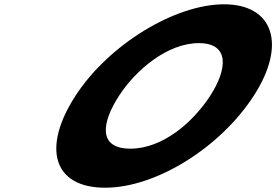

<svg xmlns="http://www.w3.org/2000/svg" viewBox="-20 -860 1288 895"><path d="M331.5 -413C175.4 -172 226.3 15 470.3 15C707.3 15 1006.4 -172 1162.5 -413C1318.6 -654 1253.1 -840 1024.1 -840C797.1 -840 487.6 -654 331.5 -413ZM534.5 -413C614.2 -536 761.8 -659 906.8 -659C1052.8 -659 1039.2 -536 959.5 -413C879.8 -290 738.2 -167 588.2 -167C434.2 -167 454.8 -290 534.5 -413Z"/></svg>

Font: Hussar
Style: BdWodka
Weight: 700
Foundry: Cannot Into Space Fonts
Version: Version 2.00